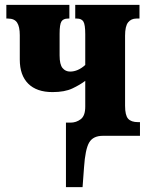

<svg xmlns="http://www.w3.org/2000/svg" viewBox="-20 -556 633 786"><path d="M250 210V-54H269Q292 -54 310.5 -68Q329 -82 329 -119V-225Q308 -209 276.5 -194Q245 -179 195 -179Q130 -179 95.5 -213.5Q61 -248 61 -312V-412Q61 -447 50 -463.5Q39 -480 13 -480H6V-536H264V-480H258Q239 -480 231.5 -468Q224 -456 224 -418V-329Q224 -292 236 -277.5Q248 -263 267 -263Q299 -263 329 -290V-416Q329 -455 321.5 -467.5Q314 -480 295 -480H288V-536H551V-480H538Q517 -480 504.5 -464.5Q492 -449 492 -410V-123Q492 -84 504.5 -70Q517 -56 545 -56H553V0H401Q361 0 345 27.5Q329 55 324 129L318 210Z"/></svg>

Font: Noto Serif ExtraCondensed Black
Style: Regular
Weight: 900
Width: 2
Designer: Monotype Design Team
Foundry: Monotype Imaging Inc.
Version: Version 2.015; ttfautohint (v1.8.4.7-5d5b)